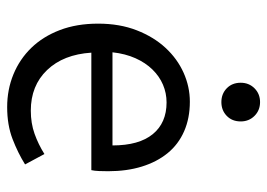

<svg xmlns="http://www.w3.org/2000/svg" viewBox="-125 -609 746 536"><g transform="rotate(90 248.0 -341.0)"><path d="M279 12Q230 12 187.5 -5.5Q145 -23 113.5 -55.5Q82 -88 64 -135Q46 -182 46 -242Q46 -302 64.5 -349.5Q83 -397 113.5 -430Q144 -463 183 -480.5Q222 -498 264 -498Q310 -498 346.5 -482Q383 -466 407.5 -436Q432 -406 445 -364Q458 -322 458 -270Q458 -257 457.5 -244.5Q457 -232 455 -223H127Q132 -145 175.5 -99.5Q219 -54 289 -54Q324 -54 353.5 -64.5Q383 -75 410 -92L439 -38Q407 -18 368 -3Q329 12 279 12ZM126 -282H386Q386 -356 354.5 -394.5Q323 -433 266 -433Q240 -433 216.5 -423Q193 -413 174 -393.5Q155 -374 142.5 -346Q130 -318 126 -282ZM265 -586Q242 -586 226.5 -601Q211 -616 211 -640Q211 -663 226.5 -678.5Q242 -694 265 -694Q288 -694 303.5 -678.5Q319 -663 319 -640Q319 -616 303.5 -601Q288 -586 265 -586Z"/></g></svg>

Font: Giro Regular
Style: Regular
Weight: 400
Designer: Paul D. Hunt
Foundry: Adobe Systems Incorporated
Version: Version 1.000;PS 1.0;hotconv 1.0.88;makeotf.lib2.5.647800